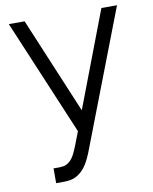

<svg xmlns="http://www.w3.org/2000/svg" viewBox="-89 -629 751 945"><g transform="rotate(-10 286.0 -156.0)"><path d="M561.5 -561.5 303 110.5Q286.5 155.5 268.8 184Q251 212.5 228 228Q208 242 185 246Q162.5 250 114.5 249V175Q146 176 162 173.5Q177.5 171.5 191.5 160.5Q208.5 148 221.5 121.5Q228 108.5 238.8 82Q249.5 55.5 264.5 15.5L21 -562.5H100L301 -82.5L483.5 -561.5Z"/></g></svg>

Font: Russisch Sans
Style: Regular
Weight: 400
Designer: Michael Sharanda (font) & Cristiano Sobral (main changes)
Foundry: Michael Sharanda
Version: Version 2.00;October 25, 2020;FontCreator 13.0.0.2681 64-bit